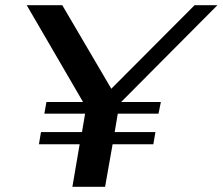

<svg xmlns="http://www.w3.org/2000/svg" viewBox="-20 -720 858 740"><path d="M447 -327H600L591 -282H434L422 -211H579L571 -164H414L385 0H259L287 -164H130L138 -211H296L308 -282H151L159 -327H300L83 -700H220L409 -378L730 -700H818Z"/></svg>

Font: Fahkwang Medium
Style: Italic
Weight: 500
Italic angle: -10°
Version: Version 1.000; ttfautohint (v1.6)